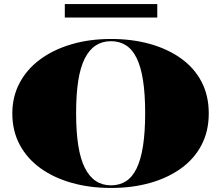

<svg xmlns="http://www.w3.org/2000/svg" viewBox="-20 -916 1095 951"><path d="M530 -723Q634 -723 722 -698.5Q810 -674 876 -627Q942 -580 978 -511.5Q1014 -443 1014 -354Q1014 -267 978.5 -198.5Q943 -130 877.5 -82.5Q812 -35 723.5 -10Q635 15 530 15Q424 15 334.5 -10.5Q245 -36 179.5 -83.5Q114 -131 77.5 -199.5Q41 -268 41 -354Q41 -437 77 -505Q113 -573 178.5 -621.5Q244 -670 333.5 -696.5Q423 -723 530 -723ZM530 -712Q487 -712 454.5 -691Q422 -670 400 -626.5Q378 -583 367.5 -516Q357 -449 357 -356Q357 -264 367.5 -196.5Q378 -129 400 -85Q422 -41 454.5 -19.5Q487 2 530 2Q572 2 604 -18.5Q636 -39 657 -82.5Q678 -126 688.5 -194Q699 -262 699 -356Q699 -450 688.5 -517.5Q678 -585 657 -628Q636 -671 604 -691.5Q572 -712 530 -712ZM301 -829V-896H759V-829Z"/></svg>

Font: Kalnia SemiExpanded SemiBold
Style: Regular
Weight: 600
Width: 6
Designer: Frida Medrano
Foundry: Frida Medrano
Version: Version 1.105